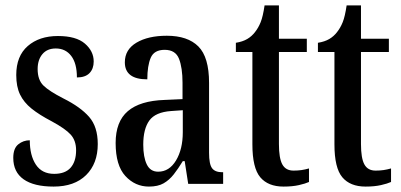

<svg xmlns="http://www.w3.org/2000/svg" viewBox="-20 -679 1481 709"><path d="M178 10Q105 10 67 -17Q29 -44 29 -96Q29 -131 47.5 -146Q66 -161 90 -161Q90 -105 112.5 -71Q135 -37 180 -37Q221 -37 241 -60Q261 -83 261 -124Q261 -160 241 -182Q221 -204 171 -231Q125 -255 96.5 -278Q68 -301 54 -330Q40 -359 40 -402Q40 -472 82.5 -509Q125 -546 194 -546Q261 -546 293.5 -518Q326 -490 326 -452Q326 -425 310.5 -409Q295 -393 264 -393Q264 -445 243 -472.5Q222 -500 186 -500Q154 -500 136.5 -479Q119 -458 119 -424Q119 -384 140.5 -363Q162 -342 215 -315Q277 -284 309 -247.5Q341 -211 341 -147Q341 -75 298 -32.5Q255 10 178 10Z M530 10Q479 10 443 -29Q407 -68 407 -151Q407 -230 452 -268.5Q497 -307 588 -310L654 -313V-373Q654 -429 641 -462Q628 -495 588 -495Q549 -495 536.5 -465.5Q524 -436 524 -386Q441 -386 441 -449Q441 -496 484 -521.5Q527 -547 596 -547Q673 -547 712.5 -507.5Q752 -468 752 -373V-115Q752 -73 763 -58Q774 -43 801 -43H804V0H675L662 -84H655Q638 -56 621.5 -35Q605 -14 584 -2Q563 10 530 10ZM564 -45Q605 -45 630 -86.5Q655 -128 655 -191V-272L612 -269Q554 -265 531.5 -234Q509 -203 509 -145Q509 -99 522 -72Q535 -45 564 -45Z M1027 10Q970 10 941 -24.5Q912 -59 912 -146V-487H851V-521Q876 -525 893 -535Q910 -545 922 -561Q934 -576 942.5 -597Q951 -618 957 -659H1010V-536H1113V-487H1010V-147Q1010 -95 1022.5 -72Q1035 -49 1064 -49Q1080 -49 1093.5 -51Q1107 -53 1121 -57V-7Q1108 -1 1084 4.5Q1060 10 1027 10Z M1330 10Q1273 10 1244 -24.5Q1215 -59 1215 -146V-487H1154V-521Q1179 -525 1196 -535Q1213 -545 1225 -561Q1237 -576 1245.5 -597Q1254 -618 1260 -659H1313V-536H1416V-487H1313V-147Q1313 -95 1325.5 -72Q1338 -49 1367 -49Q1383 -49 1396.5 -51Q1410 -53 1424 -57V-7Q1411 -1 1387 4.5Q1363 10 1330 10Z"/></svg>

Font: Noto Serif Tamil ExtraCondensed Medium
Style: Regular
Weight: 500
Width: 2
Designer: Indian Type Foundry, Tom Grace, and the Monotype Design Team
Foundry: Monotype Imaging Inc.
Version: Version 2.004; ttfautohint (v1.8.4.7-5d5b)